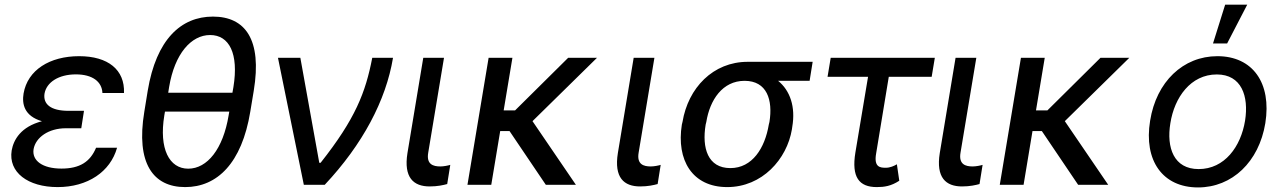

<svg xmlns="http://www.w3.org/2000/svg" viewBox="-20 -794 5509 825"><path d="M340.9 -317.8H274.5C197.1 -317.8 164.8 -346.9 171.2 -391.3C179.7 -440.7 232.2 -474.4 306.1 -474.4C377.1 -474.4 418 -443.2 420.1 -394.5H512.8C516.7 -494.3 444.2 -552.6 320 -552.6C193.9 -552.6 98.7 -493.3 81.3 -392.4C73.9 -347.7 83.5 -295.8 160.2 -273.1C70 -249.6 38.4 -193.9 30.2 -147.7C14.9 -53.6 100.1 9.9 227.6 9.9C356.9 9.9 454.2 -56.1 483 -159.1H392.8C367.5 -98.7 322.8 -69.6 244 -69.6C163.4 -69.6 116.5 -103.3 124.3 -153.1C133.2 -203.5 188.6 -242.9 262.8 -242.9H329.2Z M1055.4 -313.9 1070.3 -403.8C1106.9 -624.6 1033.4 -722.7 894.9 -722.7C757.8 -722.7 651.3 -624.6 614.7 -403.8L600.1 -313.9C563.2 -92 638.1 9.9 775.6 9.9C912.6 9.9 1018.8 -92 1055.4 -313.9ZM686.1 -298.3 688.9 -314.6H965.2L962.4 -298.3C938.6 -153.8 870.7 -69.2 788.7 -69.2C707.7 -69.2 662.3 -154.1 686.1 -298.3ZM702.8 -395.6 706.7 -420.1C730.5 -563.6 801.8 -643.5 882.8 -643.5C964.8 -643.5 1006.4 -564.3 983 -420.1L978.7 -395.6Z M1285.5 0H1375.4C1538.4 -173.7 1638.5 -362.9 1668.7 -545.5H1579.5C1550.8 -396.7 1507.1 -283.4 1357.6 -94.5H1351.9L1270.6 -545.5H1174.4Z M1798.7 -545.5 1730.8 -136.4C1713.8 -30.5 1757.1 7.1 1826.3 7.1C1860.1 7.1 1884.9 1.4 1901.6 -3.2L1914.8 -85.6C1905.9 -82.7 1886.4 -78.8 1872.2 -78.8C1841.6 -78.8 1811.4 -87.4 1820 -137.8L1887.8 -545.5Z M2181.8 -545.5H2079.5L1988.6 0H2090.9L2129.3 -230.8H2169.4L2325.3 0H2454.5L2268.1 -273.4L2545.1 -545.5H2421.2L2193.2 -319.6H2144.2Z M2702.8 -545.5 2634.9 -136.4C2617.9 -30.5 2661.2 7.1 2730.5 7.1C2764.2 7.1 2789.1 1.4 2805.8 -3.2L2818.9 -85.6C2810 -82.7 2790.5 -78.8 2776.3 -78.8C2745.7 -78.8 2715.6 -87.4 2724.1 -137.8L2791.9 -545.5Z M2912.6 -269.9 2909.8 -258.5C2885.7 -106.5 2954.2 9.9 3104.8 9.9C3254.6 9.9 3361.5 -109.7 3382.8 -238.6L3384.2 -248.6C3399.1 -334.9 3375 -404.8 3323.5 -446.7H3458.8L3471.9 -528.4H3192.8C3043.7 -528.4 2936.8 -416.2 2912.6 -269.9ZM3012.1 -258.5 3014.9 -269.9C3030.2 -364.7 3084.5 -446.7 3179.3 -446.7C3275.6 -446.7 3301.5 -364.7 3286.2 -269.9L3283.4 -258.5C3266.7 -158 3212.7 -71.7 3118.3 -71.7C3021.3 -71.7 2995.4 -158 3012.1 -258.5Z M3996.8 -545.5H3549.4L3535.9 -464.1H3709.9L3655.5 -138.8C3638.1 -32.7 3671.2 9.9 3747.5 9.9C3779.5 9.9 3808.9 5.7 3844.1 -17.4L3833.8 -88.1C3822.1 -81 3804.3 -73.2 3786.9 -73.2C3763.5 -73.2 3733.7 -73.9 3744.7 -134.9L3799 -464.1H3983.3Z M4085.9 -545.5 4018.1 -136.4C4001.1 -30.5 4044.4 7.1 4113.6 7.1C4147.4 7.1 4172.2 1.4 4188.9 -3.2L4202.1 -85.6C4193.2 -82.7 4173.7 -78.8 4159.4 -78.8C4128.9 -78.8 4098.7 -87.4 4107.2 -137.8L4175.1 -545.5Z M4469.1 -545.5H4366.8L4275.9 0H4378.2L4416.5 -230.8H4456.7L4612.6 0H4741.8L4555.4 -273.4L4832.4 -545.5H4708.5L4480.5 -319.6H4431.5Z M5127.8 11.4C5274.1 11.4 5389.6 -98.4 5416.9 -264.6C5444.6 -437.5 5362.6 -552.6 5210.9 -552.6C5063.9 -552.6 4948.5 -442.8 4921.9 -275.2C4893.8 -103.7 4975.9 11.4 5127.8 11.4ZM5008.9 -264.6C5026.3 -375.4 5096.2 -474.1 5208.5 -474.1C5314.6 -474.1 5346.6 -381 5329.9 -275.6C5311.8 -164.1 5242.2 -67.5 5130.3 -67.5C5023.8 -67.5 4991.5 -159.1 5008.9 -264.6ZM5192.1 -607.2H5252.8L5339.1 -773.8H5244.3Z"/></svg>

Font: Margiela Sans Text
Style: Italic
Weight: 400
Italic angle: -9.39999°
Designer: Stefan Endress, Andreas Faust
Version: Version 1.100;FEAKit 1.0